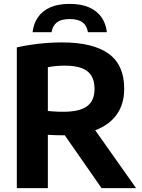

<svg xmlns="http://www.w3.org/2000/svg" viewBox="-20 -967 729 987"><path d="M66.5 0V-723.5Q100 -731 138 -736.8Q176 -742.5 216.5 -745.8Q257 -749 298 -749Q457.5 -749 538 -691.2Q618.5 -633.5 618.5 -511Q618.5 -432 580.5 -378.8Q542.5 -325.5 472.2 -298.5Q402 -271.5 304.5 -271.5Q282.5 -271.5 264 -272.2Q245.5 -273 226 -274V0ZM502 0 264 -342H438L679.5 0ZM307.5 -392.5Q388 -392.5 427 -420.5Q466 -448.5 466 -511Q466 -552 449.5 -578.2Q433 -604.5 399.5 -617Q366 -629.5 314.5 -629.5Q289 -629.5 267.5 -627.5Q246 -625.5 226 -621.5V-396.5Q240.5 -395.5 253.2 -394.2Q266 -393 279.2 -392.8Q292.5 -392.5 307.5 -392.5ZM147.5 -801.5Q152.5 -845.5 175 -878.2Q197.5 -911 238 -929Q278.5 -947 338 -947Q397.5 -947 438.2 -929Q479 -911 501.8 -878.2Q524.5 -845.5 529.5 -801.5H432Q426.5 -835 404.5 -852Q382.5 -869 338 -869Q294.5 -869 272.5 -852Q250.5 -835 245 -801.5Z"/></svg>

Font: Encode Sans SC
Style: Bold
Weight: 700
Version: Version 3.002